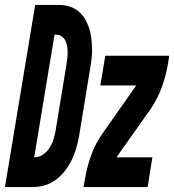

<svg xmlns="http://www.w3.org/2000/svg" viewBox="-65 -755 703 775"><path d="M-45 0 77 -735H175Q196 -735 216 -728.5Q236 -722 251.5 -709.5Q267 -697 277.5 -679.5Q288 -662 294.5 -642.5Q301 -623 303.5 -602Q306 -581 306.5 -559.5Q307 -538 304.5 -516.5Q302 -495 298 -473L255 -211Q252 -193 247.5 -174.5Q243 -156 236.5 -138Q230 -120 221 -102.5Q212 -85 200 -69Q188 -53 173 -39.5Q158 -26 140.5 -17Q123 -8 104.5 -4Q86 0 67 0ZM74 -120Q92 -120 108.5 -131Q125 -142 135.5 -159Q146 -176 151.5 -194.5Q157 -213 160 -231L203 -493Q205 -505 206.5 -518Q208 -531 208 -543.5Q208 -556 206 -568Q204 -580 199 -590.5Q194 -601 184 -608Q174 -615 162 -615H155L73 -120ZM272 0 278 -33Q286 -81 303 -128.5Q320 -176 350 -218L475 -396Q478 -399 480 -403Q482 -407 485 -410H340L360 -530H618L613 -497Q605 -449 587.5 -401.5Q570 -354 541 -312L415 -134Q413 -131 410.5 -127Q408 -123 406 -120Q406 -120 406 -120Q406 -120 406 -120H550L531 0Z"/></svg>

Font: Iosevka Curly HvExObl
Style: Regular
Weight: 900
Width: 7
Italic angle: -9°
Monospace: yes
Designer: Belleve Invis
Foundry: Belleve Invis
Version: Version 11.1.0; ttfautohint (v1.8.3)